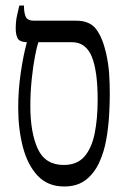

<svg xmlns="http://www.w3.org/2000/svg" viewBox="-20 -667 455 696"><path d="M213 9Q153 9 116.5 -30Q80 -69 63 -134Q46 -199 46 -276Q46 -341 55.5 -405Q65 -469 77 -512V-514Q50 -515 43.5 -529Q37 -543 37 -562Q37 -590 41.5 -609.5Q46 -629 50 -647H67V-644Q67 -620 73.5 -606Q80 -592 103 -592H256Q305 -592 328 -562Q351 -532 364 -477Q373 -437 375.5 -402Q378 -367 378 -325Q378 -292 375.5 -248.5Q373 -205 365 -160Q357 -115 339 -76.5Q321 -38 290.5 -14.5Q260 9 213 9ZM90 -283Q90 -186 117 -127.5Q144 -69 211 -69Q259 -69 285.5 -99Q312 -129 323 -182.5Q334 -236 334 -306Q334 -410 312.5 -462Q291 -514 241 -514H119Q114 -500 107 -464Q100 -428 95 -380Q90 -332 90 -283Z"/></svg>

Font: Noto Serif Hebrew ExtraCondensed
Style: Regular
Weight: 400
Width: 2
Designer: Monotype Design Team
Foundry: Monotype Imaging Inc.
Version: Version 2.004; ttfautohint (v1.8.4.7-5d5b)